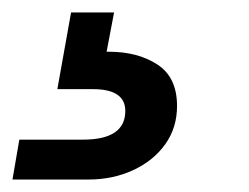

<svg xmlns="http://www.w3.org/2000/svg" viewBox="-97 -27 399 308"><path d="M-77 261 -66 197H36Q104 197 104 151Q104 116 52 116H-5L17 -7H86L74 56Q76 56 78 56Q124 56 155.5 76.5Q187 97 187 143Q187 178 168 204.5Q149 231 116.5 246Q84 261 45 261Z"/></svg>

Font: Ultramarine Medium
Style: Italic
Weight: 500
Italic angle: -10°
Designer: Colophon Foundry, Jonny Pinhorn
Foundry: Colophon Foundry
Version: Version 1.200; ttfautohint (v1.8.3)